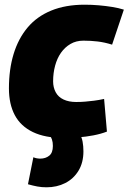

<svg xmlns="http://www.w3.org/2000/svg" viewBox="-20 -577 547 817"><path d="M251 10Q172 10 120 -15Q68 -40 43 -87Q18 -134 18 -201Q18 -282 38 -347.5Q58 -413 97.5 -460Q137 -507 198 -532Q259 -557 340 -557Q370 -557 399.5 -554.5Q429 -552 457 -547.5Q485 -543 507 -536L457 -387Q425 -397 395.5 -400.5Q366 -404 335 -404Q304 -404 280 -390Q256 -376 239.5 -352.5Q223 -329 214.5 -297.5Q206 -266 206 -231Q206 -205 217 -184.5Q228 -164 250.5 -153.5Q273 -143 304 -143Q324 -143 342 -144.5Q360 -146 380 -148.5Q400 -151 423 -156L435 -17Q409 -7 377.5 -1Q346 5 313.5 7.5Q281 10 251 10ZM99 207 122 92Q128 95 136 96.5Q144 98 151 98Q174 98 189.5 85.5Q205 73 205 44Q205 28 201 16.5Q197 5 189 -7L319 -8Q328 7 331.5 26Q335 45 335 67Q335 115 314 149.5Q293 184 257.5 202Q222 220 178 220Q157 220 138.5 216.5Q120 213 99 207Z"/></svg>

Font: Georama ExtraBold
Style: Italic
Weight: 800
Italic angle: -9°
Version: Version 1.001